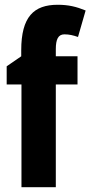

<svg xmlns="http://www.w3.org/2000/svg" viewBox="-20 -785 379 805"><path d="M305 -431V-549H214V-579C214 -620 224 -641 250 -641C270 -641 287 -637 307 -630L339 -741C300 -757 267 -765 222 -765C122 -765 69 -715 69 -574V-549L8 -507V-431H70V0H214V-431Z"/></svg>

Font: Noto Sans Kannada ExtraCondensed ExtraBold
Style: Regular
Weight: 800
Width: 2
Designer: Jelle Bosma - Monotype Design Team
Foundry: Monotype Imaging Inc.
Version: Version 2.005